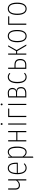

<svg xmlns="http://www.w3.org/2000/svg" viewBox="2244 -3018 974 5501"><g transform="rotate(-90 2730.5 -267.0)"><path d="M311 -520H345.2V0H311V-253.9Q257.8 -182.1 173.8 -182.1Q119.1 -182.1 84 -214.4Q48.8 -246.6 48.8 -316.9V-520H83V-317.9Q83 -212.9 174.8 -212.9Q217.3 -212.9 253.2 -235.1Q289.1 -257.3 311 -293Z M820.3 -283.2Q820.3 -260.7 818.4 -243.2H525.4Q528.8 -127 566.9 -74Q605 -21 668.5 -21Q703.6 -21 729.2 -33.2Q754.9 -45.4 783.7 -71.8L803.7 -51.8Q742.2 9.8 669.4 9.8Q586.4 9.8 538.6 -57.9Q490.7 -125.5 490.7 -255.9Q490.7 -390.1 536.6 -460.4Q582.5 -530.8 661.6 -530.8Q739.7 -530.8 780 -467.3Q820.3 -403.8 820.3 -283.2ZM786.6 -272V-294.9Q786.6 -500 661.6 -500Q601.6 -500 564.5 -445.6Q527.3 -391.1 525.4 -272Z M1127 -530.8Q1202.1 -530.8 1242.2 -464.8Q1282.2 -398.9 1282.2 -264.2Q1282.2 -130.9 1240 -60.5Q1197.8 9.8 1122.1 9.8Q1044.4 9.8 996.1 -66.9V193.8L961.9 200.2V-520H991.2L993.2 -443.8Q1048.3 -530.8 1127 -530.8ZM1118.2 -21Q1246.1 -21 1246.1 -264.2Q1246.1 -500 1126 -500Q1085 -500 1054.7 -476.3Q1024.4 -452.6 996.1 -407.2V-107.9Q1051.8 -21 1118.2 -21Z M1693.8 0V-255.9H1463.9V0H1429.7V-520H1463.9V-287.1H1693.8V-520H1728V0Z M1927.7 -733.9Q1939.9 -733.9 1948 -725.8Q1956.1 -717.8 1956.1 -707Q1956.1 -695.3 1948.2 -687.3Q1940.4 -679.2 1927.7 -679.2Q1916 -679.2 1908.4 -687.3Q1900.9 -695.3 1900.9 -707Q1900.9 -717.8 1908.4 -725.8Q1916 -733.9 1927.7 -733.9ZM1944.8 -520V0H1910.6V-520Z M2161.6 0H2127.4V-520H2372.6L2368.7 -488.8H2161.6Z M2489.3 -733.9Q2501.5 -733.9 2509.5 -725.8Q2517.6 -717.8 2517.6 -707Q2517.6 -695.3 2509.8 -687.3Q2502 -679.2 2489.3 -679.2Q2477.5 -679.2 2470 -687.3Q2462.4 -695.3 2462.4 -707Q2462.4 -717.8 2470 -725.8Q2477.5 -733.9 2489.3 -733.9ZM2506.3 -520V0H2472.2V-520Z M2880.4 -282.2Q2930.2 -277.8 2958.7 -245.1Q2987.3 -212.4 2987.3 -152.8Q2987.3 -76.2 2940.9 -38.1Q2894.5 0 2817.4 0H2689V-516.1Q2770.5 -530.8 2814.9 -530.8Q2884.3 -530.8 2923.3 -494.6Q2962.4 -458.5 2962.4 -398.9Q2962.4 -306.2 2880.4 -282.2ZM2816.4 -501Q2773.4 -501 2723.1 -492.2V-293.9H2834Q2878.4 -293.9 2903.3 -321.3Q2928.2 -348.6 2928.2 -398.9Q2928.2 -445.8 2899.9 -473.4Q2871.6 -501 2816.4 -501ZM2814.9 -29.8Q2843.8 -29.8 2867.2 -35.9Q2890.6 -42 2910.6 -55.4Q2930.7 -68.8 2941.9 -93.3Q2953.1 -117.7 2953.1 -151.9Q2953.1 -265.1 2840.3 -265.1H2723.1V-29.8Z M3276.9 -530.8Q3341.8 -530.8 3391.1 -480L3372.1 -458Q3330.1 -500 3276.9 -500Q3210.9 -500 3172.4 -440.7Q3133.8 -381.3 3133.8 -256.8Q3133.8 -134.8 3171.6 -77.9Q3209.5 -21 3275.9 -21Q3331.5 -21 3377 -64.9L3396 -43.9Q3342.3 9.8 3276.9 9.8Q3192.9 9.8 3145 -57.1Q3097.2 -124 3097.2 -256.8Q3097.2 -390.6 3145.5 -460.7Q3193.8 -530.8 3276.9 -530.8Z M3617.2 -338.9Q3709.5 -338.9 3750.7 -296.4Q3792 -253.9 3792 -174.8Q3792 -87.9 3747.1 -43.9Q3702.1 0 3624 0H3508.8V-520H3543V-338.9ZM3620.1 -30.8Q3688.5 -30.8 3722.7 -65.2Q3756.8 -99.6 3756.8 -174.8Q3756.8 -240.2 3724.9 -274.2Q3692.9 -308.1 3618.2 -308.1H3543V-30.8Z M4182.6 -520 4045.9 -278.8 4205.6 0H4169.9L4016.6 -263.2H3948.7V0H3914.6V-520H3948.7V-292H4017.6L4148.9 -520Z M4447.8 -530.8Q4531.2 -530.8 4577.1 -463.6Q4623 -396.5 4623 -262.2Q4623 -128.9 4576.2 -59.6Q4529.3 9.8 4446.8 9.8Q4363.8 9.8 4317.4 -59.3Q4271 -128.4 4271 -258.8Q4271 -391.6 4318.4 -461.2Q4365.7 -530.8 4447.8 -530.8ZM4447.8 -500Q4380.9 -500 4343.8 -440.7Q4306.6 -381.3 4306.6 -258.8Q4306.6 -139.2 4343 -80.1Q4379.4 -21 4446.8 -21Q4514.2 -21 4551 -80.6Q4587.9 -140.1 4587.9 -262.2Q4587.9 -500 4447.8 -500Z M4804.7 0H4770.5V-520H5015.6L5011.7 -488.8H4804.7Z M5230.5 -530.8Q5314 -530.8 5359.9 -463.6Q5405.8 -396.5 5405.8 -262.2Q5405.8 -128.9 5358.9 -59.6Q5312 9.8 5229.5 9.8Q5146.5 9.8 5100.1 -59.3Q5053.7 -128.4 5053.7 -258.8Q5053.7 -391.6 5101.1 -461.2Q5148.4 -530.8 5230.5 -530.8ZM5230.5 -500Q5163.6 -500 5126.5 -440.7Q5089.4 -381.3 5089.4 -258.8Q5089.4 -139.2 5125.7 -80.1Q5162.1 -21 5229.5 -21Q5296.9 -21 5333.7 -80.6Q5370.6 -140.1 5370.6 -262.2Q5370.6 -500 5230.5 -500Z"/></g></svg>

Font: Fira Sans Compressed UltraLight
Style: Regular
Weight: 200
Width: 1
Designer: Carrois Corporate & Edenspiekermann AG
Foundry: Carrois Corporate GbR & Edenspiekermann AG
Version: Version 4.203;PS 004.203;hotconv 1.0.88;makeotf.lib2.5.64775